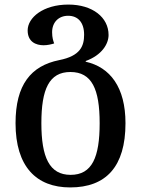

<svg xmlns="http://www.w3.org/2000/svg" viewBox="-20 -568 617 840"><path d="M287 252C444 252 529 161 529 -29C529 -186 462 -274 355 -298V-301C426 -327 455 -376 455 -415C455 -492 385 -548 279 -548C169 -548 101 -491 101 -435C101 -385 137 -370 171 -370C187 -370 205 -374 217 -378C213 -389 208 -403 208 -427C208 -470 236 -499 278 -499C321 -499 348 -470 348 -416C348 -366 331 -323 239 -305C115 -280 48 -197 48 -29C48 161 139 252 287 252ZM289 197C196 197 161 120 161 -29C161 -178 195 -253 288 -253C382 -253 416 -178 416 -29C416 120 383 197 289 197Z"/></svg>

Font: Noto Serif Georgian Medium
Style: Regular
Weight: 500
Designer: Monotype Design Team, Akaki Razmadze
Foundry: Google LLC
Version: Version 2.003